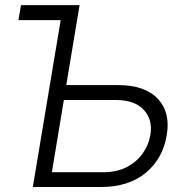

<svg xmlns="http://www.w3.org/2000/svg" viewBox="-20 -748 691 768"><path d="M245.1 -407.7H451.7Q559.6 -407.7 611.1 -353Q662.6 -298.3 647 -207.5Q631.8 -113.8 563.2 -56.9Q494.6 0 383.8 0H111.3L222.7 -667.5H53.7L64 -727.5H298.3ZM235.4 -348.1 187.5 -59.1H394.5Q446.3 -59.1 485.8 -79.1Q525.4 -99.1 550 -133.3Q574.7 -167.5 581.5 -208.5Q591.8 -268.6 555.4 -308.3Q519 -348.1 441.9 -348.1Z"/></svg>

Font: Inter Display Light
Style: Italic
Weight: 300
Italic angle: -9.39999°
Designer: Rasmus Andersson
Foundry: rsms
Version: Version 4.000;git-a52131595